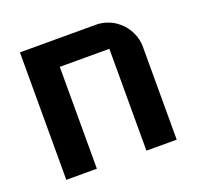

<svg xmlns="http://www.w3.org/2000/svg" viewBox="-88 -546 657 640"><g transform="rotate(-20 240.0 -226.0)"><path d="M152.3 -361.3Q152.3 -361.3 152.3 -361.3Q152.3 -241.2 152.3 0Q116.2 0 43.9 0Q43.9 -150.4 43.9 -452.1Q133.8 -452.1 313.5 -452.1Q335 -452.1 355.5 -444.3Q375 -437.5 391.6 -422.9Q412.1 -406.2 423.8 -380.9Q435.5 -356.4 435.5 -330.1Q435.5 -219.7 435.5 0Q399.4 0 328.1 0Q328.1 -120.1 328.1 -361.3Q284.2 -361.3 240.2 -361.3Q196.3 -361.3 152.3 -361.3Z"/></g></svg>

Font: Bestnet font
Style: Regular
Weight: 400
Version: Version 1.0